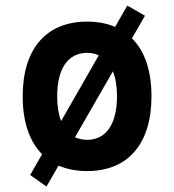

<svg xmlns="http://www.w3.org/2000/svg" viewBox="-20 -605 626 690"><path d="M147 65.4 190.4 -9.8C220.2 2.9 254.4 9.8 293 9.8C439.9 9.8 524.4 -87.9 524.4 -258.8C524.4 -351.1 500 -421.9 454.1 -467.3L501 -548.3L437.5 -585L393.6 -508.3C364.3 -521 330.6 -527.3 293 -527.3C146 -527.3 61.5 -429.7 61.5 -258.8C61.5 -167 85.9 -96.2 131.3 -50.8L88.4 23.9ZM293 -102.5C276.9 -102.5 262.2 -106 249.5 -111.8L385.7 -348.6C395.5 -324.7 400.4 -294.4 400.4 -258.8C400.4 -159.2 361.3 -102.5 293 -102.5ZM199.7 -169.9C190.4 -193.8 185.5 -223.6 185.5 -258.8C185.5 -358.9 224.6 -415 293 -415C308.6 -415 322.8 -412.1 335 -406.2Z"/></svg>

Font: Cascadia Code PL SemiBold
Style: Regular
Weight: 600
Monospace: yes
Designer: Aaron Bell
Foundry: Saja Typeworks
Version: Version 2404.023